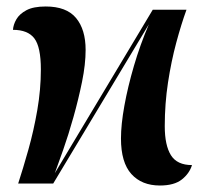

<svg xmlns="http://www.w3.org/2000/svg" viewBox="-20 -566 652 592"><path d="M473 6Q417 6 385 -29.5Q353 -65 353 -139Q353 -182 363.5 -240Q374 -298 393 -363Q412 -428 439 -491L144 0H36Q51 -46 67.5 -104.5Q84 -163 95 -226.5Q106 -290 106 -352Q106 -421 86 -447.5Q66 -474 20 -474Q21 -490 30.5 -506.5Q40 -523 61.5 -534.5Q83 -546 121 -546Q185 -546 214.5 -510.5Q244 -475 244 -412Q244 -368 233 -314Q222 -260 206.5 -205Q191 -150 175 -104.5Q159 -59 149 -32L451 -536H555Q539 -492 523.5 -434.5Q508 -377 498 -311.5Q488 -246 488 -177Q488 -118 507 -87.5Q526 -57 572 -57Q564 -31 540.5 -12.5Q517 6 473 6Z"/></svg>

Font: Noto Serif Display Condensed
Style: Bold
Weight: 700
Width: 3
Designer: Monotype Design Team
Foundry: Monotype Imaging Inc.
Version: Version 2.009